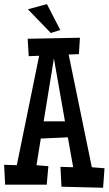

<svg xmlns="http://www.w3.org/2000/svg" viewBox="-23 -881 519 915"><path d="M475.1 -79.1 468.3 13.7 270 8.8 265.1 -85.9 325.7 -84 300.3 -226.6 171.4 -220.7 150.9 -93.8 207.5 -88.9 199.7 -1H1.5L-3.4 -95.7L57.1 -93.8L163.6 -615.2L113.8 -613.3L108.9 -696.3L357.9 -701.2L353 -623L304.2 -621.1L414.6 -84ZM286.6 -302.7 233.9 -602.5 185.1 -302.7ZM264.2 -738.3 219.2 -723.6 109.9 -836.9 200.7 -861.3Z"/></svg>

Font: Maiden Orange
Style: Regular
Weight: 400
Designer: Astigmatic (AOETI)
Foundry: Astigmatic (AOETI)
Version: Version 1.000